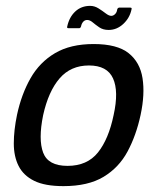

<svg xmlns="http://www.w3.org/2000/svg" viewBox="-20 -628 536 654"><path d="M196 6Q133 6 96.5 -12Q60 -30 43.5 -62.5Q27 -95 27 -139.5Q27 -184 38 -237Q53 -307 84 -361.5Q115 -416 167.5 -447Q220 -478 299 -478Q379 -478 418 -447Q457 -416 465.5 -361.5Q474 -307 459 -237Q444 -167 414.5 -112Q385 -57 332.5 -25.5Q280 6 196 6ZM210 -63Q277 -63 313.5 -108.5Q350 -154 367 -236Q385 -317 365 -361Q345 -405 283 -405Q221 -405 183 -361Q145 -317 127 -236Q110 -153 127 -108Q144 -63 210 -63ZM213 -532Q207 -532 209 -538Q216 -570 236.5 -589Q257 -608 287 -608Q302 -608 315.5 -599.5Q329 -591 340 -582.5Q351 -574 359 -574Q366 -574 372 -580Q378 -586 379 -595Q380 -599 382 -600.5Q384 -602 385 -602H424Q430 -602 428 -596Q422 -567 400 -546.5Q378 -526 350 -526Q331 -526 318 -535Q305 -544 295.5 -552Q286 -560 277 -560Q269 -560 263.5 -554Q258 -548 256 -538Q254 -532 250 -532Z"/></svg>

Font: Glory Medium
Style: Italic
Weight: 500
Italic angle: -12°
Version: Version 1.011